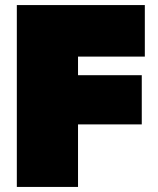

<svg xmlns="http://www.w3.org/2000/svg" viewBox="-20 -733 621 753"><path d="M46 0Q46 -55.5 46 -108.2Q46 -161 46 -229V-474Q46 -545.5 46 -600.5Q46 -655.5 46 -713H548V-511Q506 -511 458.2 -511Q410.5 -511 346 -511H189L286 -673Q286 -615.5 286 -560.5Q286 -505.5 286 -434V-229Q286 -161 286 -108.2Q286 -55.5 286 0ZM223 -245V-438H345Q406.5 -438 450.8 -438Q495 -438 536 -438V-245Q492.5 -245 448.5 -245Q404.5 -245 345 -245Z"/></svg>

Font: Commissioner Thin Black
Style: Regular
Weight: 900
Version: Version 1.000